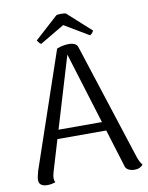

<svg xmlns="http://www.w3.org/2000/svg" viewBox="-95 -939 783 1018"><g transform="rotate(-10 296.0 -430.0)"><path d="M319 -706Q336 -706 349.5 -699.5Q363 -693 367 -676L568 -55Q572 -43 578 -30.5Q584 -18 592 -8Q586 -1 575 5Q564 11 545 11Q527 11 512.5 3Q498 -5 495 -22L294 -674L307 -673L121 -53Q119 -45 117 -36.5Q115 -28 115 -20Q115 -13 116.5 -7Q118 -1 121 3Q112 6 102 8.5Q92 11 77 11Q55 11 43 2Q31 -7 32 -26Q32 -34 35 -46.5Q38 -59 41 -71L253 -693Q286 -706 319 -706ZM154 -268H471V-220H154ZM331 -868 457 -754Q456 -750 449.5 -742Q443 -734 437 -732L306 -810L174 -732Q169 -734 162.5 -742Q156 -750 154 -754L280 -868Q286 -870 296 -870.5Q306 -871 315.5 -870.5Q325 -870 331 -868Z"/></g></svg>

Font: Arima Thin
Style: Regular
Weight: 400
Version: Version 1.100